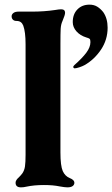

<svg xmlns="http://www.w3.org/2000/svg" viewBox="-20 -796 483 826"><path d="M47 -10Q47 -16 51 -22Q55 -28 61 -33Q71 -43 76 -50Q85 -63 87.5 -80.5Q90 -98 90 -130V-606Q90 -659 80 -686Q76 -696 69 -701Q62 -706 50 -706Q41 -706 35.5 -711.5Q30 -717 30 -726Q30 -734 37.5 -740Q45 -746 60 -746H118Q170 -746 217 -753Q234 -756 243 -756Q260 -756 260 -741Q260 -732 249 -706Q242 -691 241 -671.5Q240 -652 240 -606V-140Q240 -83 250 -60Q260 -38 280 -30Q300 -22 300 -10Q300 -1 292.5 4.5Q285 10 270 10Q259 10 237 6Q209 0 169 0Q127 0 94 7Q82 10 70 10Q47 10 47 -10ZM365 -776Q384 -776 398 -767.5Q412 -759 424 -744Q443 -717 443 -677Q443 -625 414.5 -582.5Q386 -540 344 -516Q335 -511 321.5 -506.5Q308 -502 301 -502Q299 -502 297 -504Q295 -506 295 -508Q295 -511 300 -516Q334 -546 351.5 -569.5Q369 -593 369 -615Q369 -626 365.5 -629Q362 -632 351 -635Q325 -643 309 -661Q293 -679 293 -701Q293 -735 313 -755.5Q333 -776 365 -776Z"/></svg>

Font: Raigarh
Style: Bold
Weight: 700
Designer: jaikishan Patel
Foundry: MagicType
Version: Version 1.000